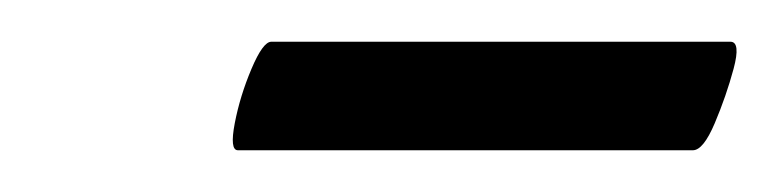

<svg xmlns="http://www.w3.org/2000/svg" viewBox="-20 -584 373 92"><path d="M94 -512Q90 -512 92.5 -525Q95 -538 100.5 -551Q106 -564 110 -564H330Q335 -564 331.5 -551Q328 -538 322.5 -525Q317 -512 312 -512Z"/></svg>

Font: Junicode
Style: Bold Italic
Weight: 700
Italic angle: -11°
Designer: Peter S. Baker
Version: Version 2.100; ttfautohint (v1.8.4)